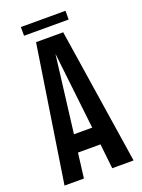

<svg xmlns="http://www.w3.org/2000/svg" viewBox="-150 -862 687 930"><g transform="rotate(-20 194.0 -397.0)"><path d="M372 0H262L248 -128H132L116 0H16L124 -700H264ZM238 -218 193 -615 144 -218ZM80 -794H310V-749H80Z"/></g></svg>

Font: Piscolabis
Style: Regular
Weight: 400
Designer: Ariel Martín Pérez
Foundry: Tunera Type Foundry
Version: Version 1.000